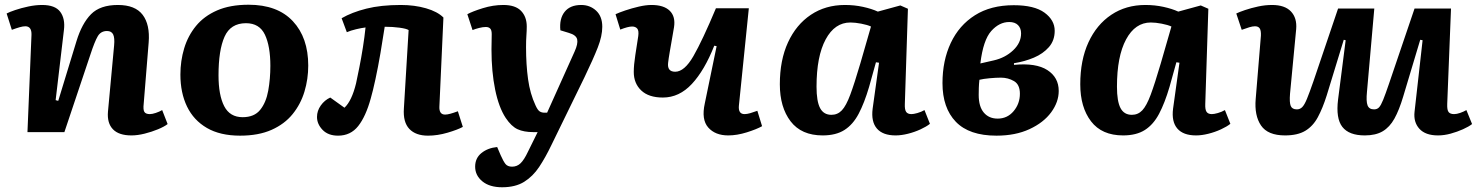

<svg xmlns="http://www.w3.org/2000/svg" viewBox="-20 -558 6258 811"><path d="M688 -34Q674 -23 647.5 -12Q621 -1 591 6.5Q561 14 535 14Q482 14 457 -12Q432 -38 436 -86L462 -366Q465 -398 458 -412.5Q451 -427 432 -427Q406 -427 393 -405Q380 -383 362 -328L252 0H96L113 -411Q114 -447 87 -447Q77 -447 63 -443Q49 -439 30 -432L8 -501Q19 -507 44 -515.5Q69 -524 99.5 -530.5Q130 -537 158 -537Q213 -537 234.5 -508Q256 -479 250 -431L215 -135L226 -132L303 -384Q326 -459 364.5 -498Q403 -537 478 -537Q551 -537 582.5 -495.5Q614 -454 608 -379L587 -120Q584 -94 590 -85Q596 -76 613 -76Q623 -76 638 -81Q653 -86 665 -93Z M994 15Q910 15 854 -17.5Q798 -50 770 -108Q742 -166 742 -243Q742 -301 758 -354Q774 -407 808 -448.5Q842 -490 897 -514Q952 -538 1030 -538Q1152 -538 1217 -468.5Q1282 -399 1282 -281Q1282 -224 1266 -171Q1250 -118 1216 -76Q1182 -34 1127 -9.5Q1072 15 994 15ZM1005 -63Q1054 -63 1079 -94Q1104 -125 1113 -175Q1122 -225 1122 -280Q1122 -363 1099 -411.5Q1076 -460 1019 -460Q954 -460 928.5 -403Q903 -346 903 -240Q903 -156 927 -109.5Q951 -63 1005 -63Z M1423 -481Q1466 -506 1527.5 -521.5Q1589 -537 1673 -537Q1731 -537 1779.5 -523Q1828 -509 1853 -484L1836 -109Q1834 -74 1860 -74Q1869 -74 1882 -77.5Q1895 -81 1914 -88L1935 -22Q1913 -10 1870.5 2.5Q1828 15 1788 15Q1736 15 1709 -13.5Q1682 -42 1686 -100L1706 -431Q1697 -437 1668 -441Q1639 -445 1605 -445Q1597 -392 1587 -333.5Q1577 -275 1566 -224Q1555 -173 1546 -142Q1525 -66 1493 -25.5Q1461 15 1408 15Q1366 15 1342.5 -9.5Q1319 -34 1319 -64Q1319 -90 1335 -112.5Q1351 -135 1375 -146L1435 -103Q1466 -132 1484 -206Q1490 -234 1498 -274Q1506 -314 1513 -358.5Q1520 -403 1524 -442Q1507 -440 1484 -434.5Q1461 -429 1445 -422Z M2308 57Q2284 107 2257.5 147Q2231 187 2194 210Q2157 233 2101 233Q2048 233 2017.5 208Q1987 183 1987 146Q1987 110 2013.5 88.5Q2040 67 2080 63L2095 98Q2106 123 2115 134.5Q2124 146 2143 146Q2164 146 2179 131.5Q2194 117 2210 83L2251 0H2232Q2193 0 2166.5 -12Q2140 -24 2116 -60Q2087 -104 2071.5 -179.5Q2056 -255 2056 -349Q2056 -364 2056.5 -381.5Q2057 -399 2057 -414Q2057 -431 2050.5 -437.5Q2044 -444 2032 -444Q2020 -444 2004 -440Q1988 -436 1976 -431L1954 -498Q1976 -510 2019.5 -523.5Q2063 -537 2106 -537Q2157 -537 2181 -512Q2205 -487 2205 -446Q2205 -428 2203.5 -408Q2202 -388 2202 -359Q2202 -285 2210.5 -223.5Q2219 -162 2242 -113Q2251 -93 2259.5 -87.5Q2268 -82 2280 -82H2291L2407 -340Q2422 -373 2418 -391.5Q2414 -410 2383 -419L2347 -430Q2342 -479 2365 -508Q2388 -537 2435 -537Q2472 -537 2498 -513Q2524 -489 2524 -445Q2524 -406 2505 -357.5Q2486 -309 2449 -232Z M2580 -498Q2595 -505 2621.5 -514Q2648 -523 2678 -530Q2708 -537 2732 -537Q2784 -537 2809 -512.5Q2834 -488 2827 -443Q2824 -425 2819 -396.5Q2814 -368 2809 -339Q2804 -310 2802 -292Q2798 -255 2832 -255Q2871 -255 2909 -321Q2947 -387 3004 -523H3143L3101 -111Q3098 -76 3125 -76Q3135 -76 3149 -80Q3163 -84 3179 -90L3199 -25Q3176 -12 3134.5 1Q3093 14 3056 14Q3001 14 2971.5 -19.5Q2942 -53 2957 -121L3007 -363L2997 -365Q2956 -261 2902.5 -203.5Q2849 -146 2780 -146Q2720 -146 2688.5 -176Q2657 -206 2657 -254Q2657 -283 2663.5 -325Q2670 -367 2676 -406Q2679 -429 2671.5 -437.5Q2664 -446 2650 -446Q2633 -446 2600 -433Z M3802 -119Q3801 -95 3807.5 -85.5Q3814 -76 3830 -76Q3839 -76 3855 -80.5Q3871 -85 3885 -93L3908 -35Q3893 -23 3868 -11.5Q3843 0 3815 7Q3787 14 3763 14Q3709 14 3684 -15Q3659 -44 3666 -99L3693 -293L3680 -295L3651 -191Q3631 -123 3607 -77.5Q3583 -32 3547 -9Q3511 14 3455 14Q3365 14 3319.5 -45.5Q3274 -105 3274 -202Q3274 -304 3308.5 -379Q3343 -454 3405 -495.5Q3467 -537 3549 -537Q3589 -537 3625.5 -529Q3662 -521 3688 -509L3783 -535L3815 -521ZM3492 -73Q3518 -73 3536 -92Q3554 -111 3571.5 -158Q3589 -205 3614 -290L3659 -446Q3644 -453 3618 -458Q3592 -463 3572 -463Q3506 -463 3467.5 -391.5Q3429 -320 3429 -192Q3429 -130 3444 -101.5Q3459 -73 3492 -73Z M4189 15Q4074 15 4017.5 -43.5Q3961 -102 3961 -207Q3961 -302 3996 -376.5Q4031 -451 4098 -493.5Q4165 -536 4262 -536Q4349 -536 4392 -504.5Q4435 -473 4435 -428Q4435 -387 4410.5 -359Q4386 -331 4347 -314.5Q4308 -298 4263 -291V-284Q4356 -293 4404 -262Q4452 -231 4452 -174Q4452 -127 4420 -83.5Q4388 -40 4328.5 -12.5Q4269 15 4189 15ZM4121 -290 4178 -303Q4226 -314 4259.5 -345.5Q4293 -377 4293 -417Q4293 -439 4280 -452Q4267 -465 4243 -465Q4201 -465 4167 -427Q4133 -389 4121 -290ZM4194 -57Q4235 -57 4261.5 -88.5Q4288 -120 4288 -162Q4288 -201 4263 -215.5Q4238 -230 4208 -230Q4187 -230 4160 -227.5Q4133 -225 4117 -221Q4115 -203 4114.5 -187Q4114 -171 4114 -157Q4114 -108 4135.5 -82.5Q4157 -57 4194 -57Z M5071 -119Q5070 -95 5076.5 -85.5Q5083 -76 5099 -76Q5108 -76 5124 -80.5Q5140 -85 5154 -93L5177 -35Q5162 -23 5137 -11.5Q5112 0 5084 7Q5056 14 5032 14Q4978 14 4953 -15Q4928 -44 4935 -99L4962 -293L4949 -295L4920 -191Q4900 -123 4876 -77.5Q4852 -32 4816 -9Q4780 14 4724 14Q4634 14 4588.5 -45.5Q4543 -105 4543 -202Q4543 -304 4577.5 -379Q4612 -454 4674 -495.5Q4736 -537 4818 -537Q4858 -537 4894.5 -529Q4931 -521 4957 -509L5052 -535L5084 -521ZM4761 -73Q4787 -73 4805 -92Q4823 -111 4840.5 -158Q4858 -205 4883 -290L4928 -446Q4913 -453 4887 -458Q4861 -463 4841 -463Q4775 -463 4736.5 -391.5Q4698 -320 4698 -192Q4698 -130 4713 -101.5Q4728 -73 4761 -73Z M5202 -501Q5214 -507 5239 -515.5Q5264 -524 5294 -530.5Q5324 -537 5353 -537Q5407 -537 5433 -509.5Q5459 -482 5455 -435L5429 -162Q5426 -125 5432 -110.5Q5438 -96 5458 -96Q5471 -96 5480.5 -105.5Q5490 -115 5500.5 -140.5Q5511 -166 5528 -215L5632 -522H5785L5754 -170Q5750 -130 5756.5 -113Q5763 -96 5784 -96Q5797 -96 5805 -104.5Q5813 -113 5822.5 -136.5Q5832 -160 5847 -204L5955 -522H6109L6093 -119Q6092 -93 6099 -84.5Q6106 -76 6122 -76Q6133 -76 6147.5 -81Q6162 -86 6174 -93L6198 -34Q6184 -23 6159.5 -12Q6135 -1 6107.5 6.5Q6080 14 6054 14Q6001 14 5975.5 -14Q5950 -42 5955 -86L5989 -388L5979 -390L5907 -150Q5890 -93 5870 -57Q5850 -21 5820.5 -3.5Q5791 14 5745 14Q5678 14 5650 -22Q5622 -58 5632 -138Q5640 -200 5648 -262.5Q5656 -325 5664 -388L5656 -390L5584 -155Q5567 -101 5546.5 -63Q5526 -25 5493.5 -5.5Q5461 14 5408 14Q5335 14 5306.5 -28Q5278 -70 5284 -140L5306 -407Q5307 -429 5301 -438Q5295 -447 5281 -447Q5271 -447 5257.5 -443Q5244 -439 5225 -432Z"/></svg>

Font: Literata 7pt
Style: Bold Italic
Weight: 700
Italic angle: -2°
Designer: Latin by Veronika Burian and Jose Scaglione. Greek by Irene Vlachou. Cyrillic by Vera Evstafieva
Foundry: TypeTogether
Version: Version 3.002